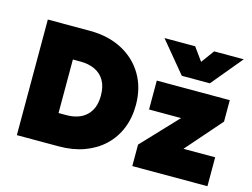

<svg xmlns="http://www.w3.org/2000/svg" viewBox="-103 -948 1475 1123"><g transform="rotate(15 634.5 -386.0)"><path d="M76.5 0V-700H330.5Q442.5 -700 526.5 -655.8Q610.5 -611.5 657 -532.8Q703.5 -454 703.5 -350Q703.5 -271.5 677 -207Q650.5 -142.5 601.2 -96.2Q552 -50 483.5 -25Q415 0 330.5 0ZM278.5 -188H325.5Q362.5 -188 392.8 -197.8Q423 -207.5 445.2 -227.8Q467.5 -248 479.5 -278.5Q491.5 -309 491.5 -350Q491.5 -405 470.5 -441Q449.5 -477 412 -494.5Q374.5 -512 325.5 -512H278.5ZM775.5 0V-130L978.5 -345H784.5V-520H1226.5V-390L1038.5 -175H1230.5V0ZM918.5 -585 763.5 -772H949.5L1006.5 -693L1064.5 -772H1243.5L1088.5 -585Z"/></g></svg>

Font: Geologica Thin Roman Black
Style: Regular
Weight: 900
Version: Version 1.010;gftools[0.9.28]